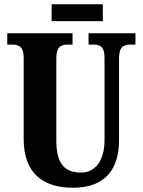

<svg xmlns="http://www.w3.org/2000/svg" viewBox="-20 -870 669 900"><path d="M222 -771H462V-850H222ZM322 10C475 10 538 -79 538 -212V-596C538 -653 561 -661 593 -661H615V-714H395V-661H416C448 -661 470 -653 470 -600V-214C470 -112 423 -61 360 -61C287 -61 244 -98 244 -210V-596C244 -653 268 -661 299 -661H320V-714H14V-661H36C66 -661 91 -653 91 -600V-218C91 -54 186 10 322 10Z"/></svg>

Font: Noto Serif Hebrew ExtraCondensed ExtraBold
Style: Regular
Weight: 800
Width: 2
Designer: Monotype Design Team
Foundry: Monotype Imaging Inc.
Version: Version 2.004